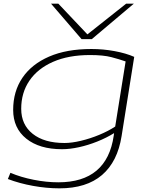

<svg xmlns="http://www.w3.org/2000/svg" viewBox="-20 -810 836 1050"><path d="M23 169 37 135Q93 159 163.5 173Q234 187 299 187Q565 187 602 -68L604 -82Q562 -56 512 -36Q462 -16 412 -5Q362 6 319 6Q196 6 124 -51.5Q52 -109 52 -209Q52 -310 102.5 -384.5Q153 -459 248.5 -500.5Q344 -542 480 -542Q544 -542 606.5 -530.5Q669 -519 714 -499L645 -66Q623 74 538 147Q453 220 305 220Q235 220 160.5 206.5Q86 193 23 169ZM667 -474Q633 -486 589 -497.5Q545 -509 472 -509Q355 -509 270.5 -472Q186 -435 141 -369Q96 -303 96 -215Q96 -128 159 -78Q222 -28 333 -28Q372 -28 422.5 -40Q473 -52 522.5 -72.5Q572 -93 610 -118ZM712 -790 482 -596H426L259 -790H299L458 -622L670 -790Z"/></svg>

Font: Georama ExtraExtended ExtraLight
Style: Italic
Weight: 200
Width: 8
Italic angle: -9°
Designer: Jean-Baptiste Levee
Foundry: Production Type
Version: Version 1.000